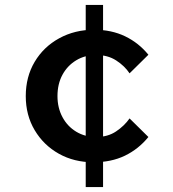

<svg xmlns="http://www.w3.org/2000/svg" viewBox="-20 -639 700 775"><path d="M503 -161 579 -86Q539 -37 484 -10.5Q429 16 357 16Q279 16 217.5 -18.5Q156 -53 120 -113.5Q84 -174 84 -251Q84 -329 120 -389.5Q156 -450 219 -484.5Q282 -519 360 -519Q430 -519 485 -492.5Q540 -466 579 -418L503 -343Q483 -373 449 -395Q415 -417 368 -417Q323 -417 287.5 -395.5Q252 -374 232 -337Q212 -300 212 -251Q212 -204 232 -166.5Q252 -129 287.5 -107.5Q323 -86 368 -86Q415 -86 448.5 -108.5Q482 -131 503 -161ZM396 116H326V-619H396Z"/></svg>

Font: Wix Madefor Display
Style: Bold
Weight: 700
Designer: Dalton Maag Ltd
Foundry: Dalton Maag Ltd
Version: Version 3.100